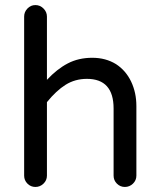

<svg xmlns="http://www.w3.org/2000/svg" viewBox="-20 -739 635 765"><path d="M76.2 -39.1V-672.9Q76.2 -691.4 89.4 -705.1Q102.5 -718.8 121.1 -718.8Q139.6 -718.8 153.3 -705.1Q167 -691.4 167 -672.9V-420.9Q207 -463.9 250 -486.3Q293 -508.8 347.7 -508.8Q401.4 -508.8 442.4 -483.4Q481.4 -458 502.4 -414.1Q523.4 -370.1 523.4 -316.4V-39.1Q523.4 -20.5 509.8 -7.3Q496.1 5.9 477.5 5.9Q459 5.9 445.8 -7.3Q432.6 -20.5 432.6 -39.1V-306.6Q432.6 -424.8 326.2 -424.8Q279.3 -424.8 241.7 -401.4Q204.1 -377.9 167 -332V-39.1Q167 -20.5 153.3 -7.3Q139.6 5.9 121.1 5.9Q102.5 5.9 89.4 -7.3Q76.2 -20.5 76.2 -39.1Z"/></svg>

Font: jf-openhuninn-2.0
Style: Regular
Weight: 400
Designer: [Kosugi Maru]
Designed by MOTOYA      

[Varela Round]
Joe Prince (Latin component); Avraham Cornfeld (Hebrew component)
Foundry: justfont CO.,LTD.
Version: 2.0